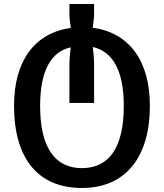

<svg xmlns="http://www.w3.org/2000/svg" viewBox="-20 -687 817 957"><path d="M388 250C608 250 727 94 727 -159C727 -383 626 -523 442 -549C446 -573 449 -601 449 -621V-667H326V-620C326 -599 329 -573 333 -548C151 -522 50 -382 50 -160C50 106 172 250 388 250ZM388 151C255 151 180 50 180 -159C180 -332 233 -430 333 -451C329 -424 326 -397 326 -360V-174H449V-359C449 -397 446 -425 442 -453C543 -430 597 -334 597 -159C597 50 523 151 388 151Z"/></svg>

Font: Noto Sans Georgian SemiBold
Style: Regular
Weight: 600
Designer: Monotype Design Team, Akaki Razmadze
Foundry: Google LLC
Version: Version 2.005